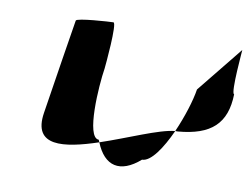

<svg xmlns="http://www.w3.org/2000/svg" viewBox="-54 -626 727 554"><g transform="rotate(10 310.0 -349.0)"><path d="M85 -260C69 -158 158 -171 257 -204C256 -206 255 -209 254 -211C216 -211 227 -366 235 -416C236 -424 248 -552 237 -552C227 -552 130 -546 129 -538C129 -538 97 -340 85 -260ZM257 -204C283 -139 331 -127 387 -176C413 -176 443 -221 467 -274C421 -270 335 -230 257 -204ZM467 -274H474C571 -282 614 -322 616 -408C605 -408 618 -546 617 -538L508 -403C503 -370 487 -319 467 -274Z"/></g></svg>

Font: Ampere
Style: SCIta
Weight: 400
Version: Version 1